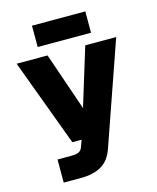

<svg xmlns="http://www.w3.org/2000/svg" viewBox="-127 -805 853 1043"><g transform="rotate(-15 300.0 -284.0)"><path d="M100 150V20H180Q205 20 220 13Q235 6 242 -16L254 -50H202L20 -540H194L306 -214L406 -540H580L380 34Q358 98 312 124Q266 150 198 150ZM154 -598V-718H454V-598Z"/></g></svg>

Font: Geist Mono UltraBlack
Style: Regular
Weight: 900
Monospace: yes
Designer: Basement.studio, Andrés Briganti, Mateo Zaragoza
Foundry: Basement.studio, Vercel, Andrés Briganti, Guido Ferreyra, Mateo Zaragoza
Version: Version 1.400; ttfautohint (v1.8.4.7-5d5b)